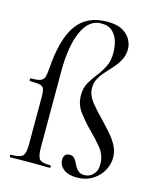

<svg xmlns="http://www.w3.org/2000/svg" viewBox="-111 -804 731 893"><g transform="rotate(15 254.5 -357.5)"><path d="M343 11Q304 11 280.5 -6.5Q257 -24 257 -53Q257 -64 263.5 -73.5Q270 -83 286 -83Q299 -83 307 -75.5Q315 -68 320 -57Q325 -46 331.5 -35Q338 -24 348 -16.5Q358 -9 374 -9Q402 -9 419.5 -30Q437 -51 434 -85Q432 -123 407 -154Q382 -185 351 -215Q319 -247 291.5 -283Q264 -319 264 -364Q264 -399 278.5 -424.5Q293 -450 311.5 -473.5Q330 -497 344.5 -525Q359 -553 359 -593Q359 -618 352 -645Q345 -672 325.5 -691.5Q306 -711 270 -711Q211 -711 179 -640.5Q147 -570 147 -446V-81Q147 -38 158.5 -25Q170 -12 212 -12Q214 -12 214 -6Q214 0 212 0Q187 0 165 -0.5Q143 -1 120 -1Q93 -1 67.5 -0.5Q42 0 21 0Q18 0 18 -6Q18 -12 21 -12Q65 -12 77.5 -25Q90 -38 90 -81V-312Q90 -336 85.5 -347.5Q81 -359 66.5 -362.5Q52 -366 19 -366Q15 -366 15 -372.5Q15 -379 19 -379Q52 -379 66 -385Q80 -391 84 -406Q88 -421 90 -448Q100 -591 149 -658.5Q198 -726 295 -726Q342 -726 369 -710.5Q396 -695 408 -672Q420 -649 420 -628Q420 -599 408.5 -576.5Q397 -554 380 -534.5Q363 -515 345.5 -496Q328 -477 316.5 -456.5Q305 -436 305 -411Q305 -376 331 -343.5Q357 -311 390 -278Q413 -254 434.5 -229.5Q456 -205 470 -178.5Q484 -152 484 -121Q484 -90 467.5 -59.5Q451 -29 419 -9Q387 11 343 11Z"/></g></svg>

Font: Cormorant Infant Light
Style: Regular
Weight: 400
Version: Version 4.001